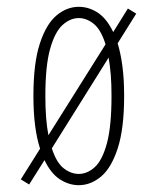

<svg xmlns="http://www.w3.org/2000/svg" viewBox="-20 -532 490 563"><path d="M41 -6 97.5 -96Q88 -125 83 -163.5Q78 -202 78 -251Q78 -347 96.8 -404.2Q115.5 -461.5 145.8 -486.8Q176 -512 211 -512Q240.5 -512 266.8 -494.8Q293 -477.5 312 -438L355 -507L379.5 -492L325 -405Q334 -375.5 339 -337.5Q344 -299.5 344 -251Q344 -154.5 325.2 -97Q306.5 -39.5 276.2 -14.2Q246 11 211 11Q182 11 155.5 -6.2Q129 -23.5 110.5 -62.5L65.5 9ZM113 -251Q113 -216 115.2 -187.2Q117.5 -158.5 122 -135.5L289.5 -402Q276 -445 255 -462Q234 -479 211 -479Q186 -479 163.5 -458.8Q141 -438.5 127 -388.8Q113 -339 113 -251ZM211 -22Q236 -22 258 -42Q280 -62 293.5 -111.8Q307 -161.5 307 -251Q307 -285 304.8 -312.8Q302.5 -340.5 298.5 -363L132 -97Q145.5 -55 166.8 -38.5Q188 -22 211 -22Z"/></svg>

Font: Trispace Condensed Thin
Style: Regular
Weight: 100
Width: 3
Designer: Tyler Finck
Foundry: Etcetera Type Company
Version: Version 1.210; ttfautohint (v1.8.3)